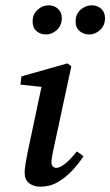

<svg xmlns="http://www.w3.org/2000/svg" viewBox="-20 -692 416 724"><path d="M153 -562Q133 -562 118 -574.5Q103 -587 103 -611Q103 -639 122 -655.5Q141 -672 163 -672Q184 -672 198.5 -659Q213 -646 213 -624Q213 -596 194.5 -579Q176 -562 153 -562ZM316 -562Q296 -562 280.5 -574.5Q265 -587 265 -611Q265 -639 284 -655.5Q303 -672 326 -672Q347 -672 361.5 -659Q376 -646 376 -624Q376 -596 357.5 -579Q339 -562 316 -562ZM73 -40Q73 -54 76 -73Q79 -92 84 -117L140 -381L158 -362L57 -373L61 -404L234 -453L249 -442L181 -126Q174 -95 174 -79Q174 -69 179.5 -64Q185 -59 192 -59Q220 -59 270 -121L295 -103Q276 -74 251.5 -48Q227 -22 197.5 -5Q168 12 132 12Q107 12 90 -1Q73 -14 73 -40Z"/></svg>

Font: Lisu Bosa
Style: Bold Italic
Weight: 700
Italic angle: -19°
Designer: David Morse, Annie Olsen, Victor Gaultney, Frank Grießhammer (Latin)
Foundry: SIL International
Version: Version 2.000